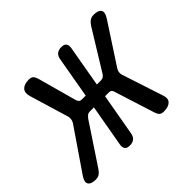

<svg xmlns="http://www.w3.org/2000/svg" viewBox="-192 -738 926 926"><g transform="rotate(-45 270.5 -275.0)"><path d="M31 -19Q22 -5 11.5 2.5Q1 10 -15 10Q-46 10 -55.5 -5Q-65 -20 -46 -48L99 -260Q105 -269 106.5 -279Q108 -289 106 -298L45 -501Q37 -530 51.5 -545Q66 -560 98 -560Q114 -560 121.5 -552Q129 -544 133 -530L188 -330Q191 -321 196 -316Q201 -311 211 -311H237L274 -522Q277 -541 288.5 -550.5Q300 -560 319 -560Q338 -560 345.5 -550.5Q353 -541 350 -522L313 -311H341Q351 -311 358 -316Q365 -321 370 -330L493 -530Q502 -544 513 -552Q524 -560 540 -560Q571 -560 580.5 -545Q590 -530 571 -501L438 -297Q432 -288 430.5 -278Q429 -268 432 -259L501 -48Q511 -20 496.5 -5Q482 10 450 10Q434 10 426.5 3Q419 -4 414 -19L349 -224Q347 -233 342 -238Q337 -243 327 -243H301L263 -28Q260 -9 248.5 0.5Q237 10 218 10Q199 10 191.5 0.5Q184 -9 187 -28L225 -243H197Q187 -243 180.5 -238Q174 -233 167 -224Z"/></g></svg>

Font: Maple Mono
Style: Italic
Weight: 400
Italic angle: -10°
Monospace: yes
Designer: subframe7536
Version: Version 7.300